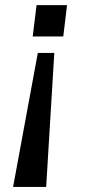

<svg xmlns="http://www.w3.org/2000/svg" viewBox="-20 -525 356 751"><path d="M242.2 -504.9 227.5 -382.3H107.9L123 -504.9ZM192.4 -317.9 160.6 206.1H31.2L127.9 -317.9Z"/></svg>

Font: Muli
Style: Semi-BoldItalic
Weight: 600
Italic angle: -7°
Designer: Vernon Adams
Foundry: newtypography
Version: Version 2.0; ttfautohint (v1.00rc1.2-2d82) -l 8 -r 50 -G 200